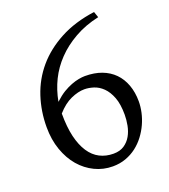

<svg xmlns="http://www.w3.org/2000/svg" viewBox="-129 -776 775 881"><g transform="rotate(-20 258.5 -335.5)"><path d="M268.1 -364.7Q237.8 -364.7 202.1 -348.9Q166.5 -333 133.3 -295.4Q133.3 -229.5 144.5 -182.1Q155.8 -134.8 176.8 -103Q197.8 -71.3 227.5 -56.2Q257.3 -41 293.9 -41Q325.7 -41 346.7 -55.2Q367.7 -69.3 380.1 -91.3Q392.6 -113.3 397.7 -140.1Q402.8 -167 402.8 -191.9Q402.8 -243.7 389.9 -277.1Q377 -310.5 356.9 -330.1Q336.9 -349.6 313.2 -357.2Q289.6 -364.7 268.1 -364.7ZM484.4 -227.1Q484.4 -201.7 478.3 -173.8Q472.2 -146 460 -119.4Q447.8 -92.8 429.7 -68.8Q411.6 -44.9 388.2 -26.9Q364.7 -8.8 335.2 2Q305.7 12.7 271.5 12.7Q225.1 12.7 184.1 -7.1Q143.1 -26.9 112.5 -62.5Q82 -98.1 64.2 -148.4Q46.4 -198.7 46.4 -260.3Q46.4 -337.4 69.6 -408Q92.8 -478.5 140.6 -534.9Q188.5 -591.3 261.5 -630.4Q334.5 -669.4 431.6 -682.6L441.4 -653.8Q375.5 -639.6 322.5 -609.6Q269.5 -579.6 231.7 -540Q193.8 -500.5 170.7 -453.4Q147.5 -406.2 137.2 -351.1Q162.6 -374.5 183.3 -387Q204.1 -399.4 223.9 -407Q243.7 -414.6 261 -417.7Q278.3 -420.9 291.5 -420.9Q337.4 -420.9 373 -407.5Q408.7 -394 433.3 -368.9Q458 -343.8 471.2 -307.6Q484.4 -271.5 484.4 -227.1Z"/></g></svg>

Font: Kurinto Book Core
Style: Regular
Weight: 400
Designer: Kurinto was developed by Clint Goss from a range of fonts that are compatible with the SIL Open Font License Version 1.1
Foundry: Clinton F. Goss
Version: Version 2.196; July 25, 2020